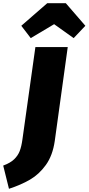

<svg xmlns="http://www.w3.org/2000/svg" viewBox="-88 -990 553 1199"><path d="M254 -110Q241 -19 198.5 40Q156 99 99 132Q42 165 -32 189L-68 44Q-24 28 0 5Q24 -18 35 -46.5Q46 -75 52 -119L133 -696H335ZM104 -752 45 -829 207 -970H323L445 -829L372 -752L250 -839Z"/></svg>

Font: Fira Sans Black
Style: Italic
Weight: 900
Italic angle: -8°
Designer: Carrois Corporate & Edenspiekermann AG
Foundry: Carrois Corporate GbR & Edenspiekermann AG
Version: Version 4.203